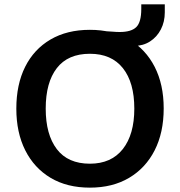

<svg xmlns="http://www.w3.org/2000/svg" viewBox="-20 -852 827 882"><path d="M55 -353Q55 -464 95.5 -545Q136 -626 212 -670.5Q288 -715 393 -715Q497 -715 573 -670.5Q649 -626 690.5 -545Q732 -464 732 -354Q732 -243 690.5 -161.5Q649 -80 573 -35Q497 10 393 10Q288 10 212.5 -35Q137 -80 96 -161.5Q55 -243 55 -353ZM190 -353Q190 -234 241 -167Q292 -100 393 -100Q491 -100 544 -167Q597 -234 597 -353Q597 -473 544.5 -539Q492 -605 393 -605Q292 -605 241 -539Q190 -473 190 -353ZM503 -641 459 -709Q482 -708 498 -706.5Q514 -705 530 -705Q583 -705 606 -727.5Q629 -750 629 -811V-832H737V-795Q737 -752 719 -717Q701 -682 669 -661.5Q637 -641 595 -641Z"/></svg>

Font: MulishBold
Style: Bold
Weight: 700
Designer: Vernon Adams
Foundry: Vernon Adams
Version: Version 3.602; ttfautohint (v1.8.3)